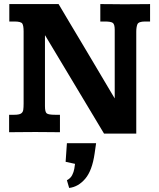

<svg xmlns="http://www.w3.org/2000/svg" viewBox="-20 -659 793 957"><path d="M498.5 6.8 205.1 -482.4Q204.6 -482.4 204.3 -482.4Q204.1 -482.4 204.1 -482.4V-129.9Q204.1 -100.1 213.4 -93.5Q222.7 -86.9 254.9 -86.9H278.8V0Q251 0 222.4 -0.5Q193.8 -1 156.2 -1Q114.7 -1 85.7 -0.5Q56.6 0 25.4 0V-86.9H50.8Q74.7 -86.9 84.5 -93Q94.2 -99.1 95.9 -111.3Q97.7 -123.5 97.7 -142.6V-502.4Q97.7 -531.2 91.1 -541.5Q84.5 -551.8 51.8 -551.8H26.4Q26.4 -553.7 26.4 -566.4Q26.4 -579.1 26.4 -595.2Q26.4 -611.3 26.4 -624Q26.4 -636.7 26.4 -638.7Q26.4 -638.7 45.2 -638.7Q64 -638.7 88.9 -638.7Q113.8 -638.7 133.5 -638.7Q153.3 -638.7 155.8 -638.7Q160.2 -638.7 176.8 -638.7Q193.4 -638.7 213.6 -638.7Q233.9 -638.7 250.7 -638.7Q267.6 -638.7 272 -638.7Q272 -638.7 287.1 -613.3Q302.2 -587.9 327.1 -545.9Q352.1 -503.9 382.1 -453.9Q412.1 -403.8 441.9 -353.5Q471.7 -303.2 496.6 -261.2Q521.5 -219.2 536.6 -193.8Q551.8 -168.5 551.8 -168.5V-510.7Q551.8 -538.1 542.2 -544.9Q532.7 -551.8 502.4 -551.8H480V-638.7Q516.1 -638.7 545.4 -638.2Q574.7 -637.7 598.6 -637.7Q606 -637.7 626.5 -637.9Q647 -638.2 670.7 -638.2Q694.3 -638.2 711.2 -638.4Q728 -638.7 728 -638.7V-551.8H703.1Q670.4 -551.8 664.8 -537.8Q659.2 -523.9 659.2 -501Q659.2 -500 659.2 -471.9Q659.2 -443.8 659.2 -398.4Q659.2 -353 659.2 -299.1Q659.2 -245.1 659.2 -191.2Q659.2 -137.2 659.2 -92.5Q659.2 -47.9 659.2 -20.5Q659.2 6.8 659.2 6.8ZM324.7 277.8 313.5 239.3Q331.5 230 339.6 214.1Q347.7 198.2 350.3 182.4Q353 166.5 354 157.7L307.1 147.5L313.5 54.7H459L451.7 105.5Q439.5 191.4 404.8 231.9Q370.1 272.5 324.7 277.8Z"/></svg>

Font: Kameron
Style: Bold
Weight: 700
Designer: Vernon Adams
Foundry: Vernon Adams
Version: Version 1.100